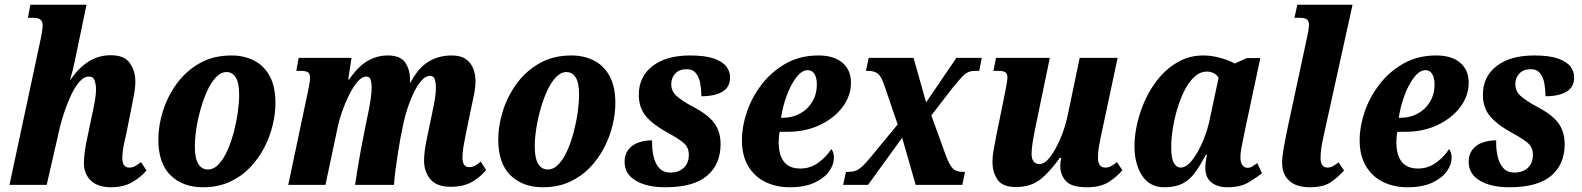

<svg xmlns="http://www.w3.org/2000/svg" viewBox="-20 -780 6672 810"><path d="M448 10Q393 10 363.5 -18Q334 -46 334 -92Q334 -110 337.5 -139Q341 -168 350 -207L367 -289Q372 -309 378.5 -344Q385 -379 385 -404Q385 -422 379.5 -439.5Q374 -457 355 -457Q334 -457 315 -435Q296 -413 280 -379Q264 -345 252 -309Q240 -273 233 -245L177 0H20L153 -622Q155 -636 157.5 -649Q160 -662 160 -673Q160 -689 151 -697Q142 -705 118 -705H98L108 -760H345L295 -520Q291 -500 285.5 -478.5Q280 -457 276 -444H278Q348 -547 447 -547Q505 -547 528 -513.5Q551 -480 551 -436Q551 -409 544.5 -377Q538 -345 533 -317L512 -212Q505 -183 500.5 -159Q496 -135 496 -114Q496 -73 525 -73Q539 -73 549.5 -79Q560 -85 575 -96L598 -61Q576 -34 539 -12Q502 10 448 10Z M836 10Q752 10 700 -40Q648 -90 648 -192Q648 -249 667 -310.5Q686 -372 724.5 -425.5Q763 -479 821 -512.5Q879 -546 957 -546Q1008 -546 1050 -525.5Q1092 -505 1117 -460.5Q1142 -416 1142 -345Q1142 -301 1130.5 -252.5Q1119 -204 1095 -157.5Q1071 -111 1034.5 -73Q998 -35 948.5 -12.5Q899 10 836 10ZM857 -65Q882 -65 903 -87.5Q924 -110 940 -146.5Q956 -183 967 -225.5Q978 -268 983.5 -309Q989 -350 989 -380Q989 -431 974.5 -453.5Q960 -476 936 -476Q912 -476 891.5 -454.5Q871 -433 855 -398.5Q839 -364 827 -322Q815 -280 808.5 -238.5Q802 -197 802 -163Q802 -112 816.5 -88.5Q831 -65 857 -65Z M1882 8Q1822 8 1795.5 -24Q1769 -56 1769 -102Q1769 -123 1772.5 -148.5Q1776 -174 1784 -211L1801 -292Q1806 -315 1812.5 -349.5Q1819 -384 1819 -412Q1819 -429 1814.5 -444.5Q1810 -460 1794 -460Q1776 -460 1758.5 -440.5Q1741 -421 1726 -390Q1711 -359 1699.5 -324Q1688 -289 1682 -260L1669 -195Q1665 -174 1659.5 -139Q1654 -104 1649 -66.5Q1644 -29 1642 0H1478Q1482 -29 1488.5 -68.5Q1495 -108 1502.5 -149Q1510 -190 1517 -223L1531 -292Q1539 -328 1543.5 -360Q1548 -392 1548 -413Q1548 -428 1544 -442.5Q1540 -457 1526 -457Q1507 -457 1488.5 -435.5Q1470 -414 1453.5 -381Q1437 -348 1424.5 -313Q1412 -278 1406 -250L1353 0H1196L1280 -398Q1282 -411 1285 -425Q1288 -439 1288 -452Q1288 -469 1279 -475Q1270 -481 1250 -481H1230L1240 -536H1463L1449 -445H1453Q1492 -501 1531.5 -523.5Q1571 -546 1616 -546Q1670 -546 1690 -515.5Q1710 -485 1710 -444Q1710 -437 1709 -432H1712Q1744 -493 1787 -519.5Q1830 -546 1886 -546Q1924 -546 1945.5 -530.5Q1967 -515 1976.5 -490.5Q1986 -466 1986 -439Q1986 -412 1979 -377.5Q1972 -343 1966 -315L1945 -214Q1939 -184 1935 -160Q1931 -136 1931 -116Q1931 -75 1959 -75Q1972 -75 1983 -80.5Q1994 -86 2008 -98L2031 -63Q2010 -36 1973.5 -14Q1937 8 1882 8Z M2270 10Q2186 10 2134 -40Q2082 -90 2082 -192Q2082 -249 2101 -310.5Q2120 -372 2158.5 -425.5Q2197 -479 2255 -512.5Q2313 -546 2391 -546Q2442 -546 2484 -525.5Q2526 -505 2551 -460.5Q2576 -416 2576 -345Q2576 -301 2564.5 -252.5Q2553 -204 2529 -157.5Q2505 -111 2468.5 -73Q2432 -35 2382.5 -12.5Q2333 10 2270 10ZM2291 -65Q2316 -65 2337 -87.5Q2358 -110 2374 -146.5Q2390 -183 2401 -225.5Q2412 -268 2417.5 -309Q2423 -350 2423 -380Q2423 -431 2408.5 -453.5Q2394 -476 2370 -476Q2346 -476 2325.5 -454.5Q2305 -433 2289 -398.5Q2273 -364 2261 -322Q2249 -280 2242.5 -238.5Q2236 -197 2236 -163Q2236 -112 2250.5 -88.5Q2265 -65 2291 -65Z M2787 10Q2709 10 2662 -18Q2615 -46 2615 -97Q2615 -129 2631.5 -149.5Q2648 -170 2674.5 -179Q2701 -188 2731 -188Q2730 -152 2737 -121Q2744 -90 2761 -71Q2778 -52 2808 -52Q2843 -52 2864.5 -72Q2886 -92 2886 -127Q2886 -159 2863.5 -177.5Q2841 -196 2799 -219Q2739 -251 2707 -287.5Q2675 -324 2675 -380Q2675 -457 2733 -501.5Q2791 -546 2891 -546Q2955 -546 2992 -533Q3029 -520 3044.5 -499Q3060 -478 3060 -454Q3060 -412 3027.5 -393Q2995 -374 2939 -374Q2939 -401 2934.5 -427Q2930 -453 2916.5 -470.5Q2903 -488 2877 -488Q2846 -488 2829.5 -470.5Q2813 -453 2812 -429Q2810 -397 2834 -375.5Q2858 -354 2901 -331Q2967 -297 2993.5 -260.5Q3020 -224 3020 -172Q3020 -87 2963 -38.5Q2906 10 2787 10Z M3311 10Q3256 10 3210.5 -11.5Q3165 -33 3137.5 -77.5Q3110 -122 3110 -189Q3110 -246 3131 -308Q3152 -370 3193.5 -424Q3235 -478 3295 -512Q3355 -546 3433 -546Q3498 -546 3534 -515.5Q3570 -485 3570 -431Q3570 -376 3535 -329Q3500 -282 3439.5 -253Q3379 -224 3302 -224H3269Q3265 -203 3265 -180Q3265 -126 3287.5 -97.5Q3310 -69 3356 -69Q3399 -69 3433.5 -94.5Q3468 -120 3487 -151Q3498 -139 3498 -113Q3498 -86 3478 -57.5Q3458 -29 3416.5 -9.5Q3375 10 3311 10ZM3282 -283Q3322 -283 3354.5 -300.5Q3387 -318 3406.5 -350Q3426 -382 3426 -424Q3426 -452 3416 -468Q3406 -484 3388 -484Q3363 -484 3339.5 -453.5Q3316 -423 3299 -377Q3282 -331 3275 -283Z M3537 0 3549 -55H3560Q3576 -55 3589 -59.5Q3602 -64 3617 -77.5Q3632 -91 3654 -118L3767 -255L3710 -422Q3698 -458 3683 -469.5Q3668 -481 3643 -481H3633L3645 -536H3834L3887 -348L4015 -536H4122L4111 -481H4093Q4076 -481 4063.5 -475Q4051 -469 4037 -454Q4023 -439 4000 -411L3909 -293L3970 -125Q3985 -84 3999.5 -69.5Q4014 -55 4040 -55H4051L4040 0H3843L3786 -199L3642 0Z M4566 10Q4500 10 4476.5 -16.5Q4453 -43 4453 -79Q4453 -96 4457 -114H4451Q4410 -56 4369.5 -23.5Q4329 9 4266 9Q4209 9 4188 -22.5Q4167 -54 4167 -97Q4167 -123 4173 -154Q4179 -185 4184 -212L4220 -389Q4224 -412 4227 -427.5Q4230 -443 4230 -454Q4230 -469 4221.5 -475Q4213 -481 4191 -481H4171L4182 -536H4409L4347 -237Q4341 -209 4336.5 -179.5Q4332 -150 4332 -131Q4332 -111 4340 -99.5Q4348 -88 4366 -88Q4388 -88 4411.5 -119.5Q4435 -151 4455 -199Q4475 -247 4485 -297L4535 -536H4695L4624 -203Q4619 -180 4615.5 -158.5Q4612 -137 4612 -114Q4612 -73 4643 -73Q4656 -73 4667 -79Q4678 -85 4692 -96L4715 -62Q4693 -35 4658 -12.5Q4623 10 4566 10Z M4892 10Q4830 10 4798 -39.5Q4766 -89 4766 -163Q4766 -210 4778.5 -263Q4791 -316 4815 -366Q4839 -416 4874 -456.5Q4909 -497 4955 -521.5Q5001 -546 5057 -546Q5093 -546 5131 -535Q5169 -524 5189 -512L5240 -535H5297L5231 -225Q5229 -213 5224.5 -193Q5220 -173 5216.5 -152Q5213 -131 5213 -117Q5213 -94 5221.5 -83Q5230 -72 5243 -72Q5254 -72 5262.5 -77.5Q5271 -83 5284 -92L5304 -49Q5280 -30 5246 -10Q5212 10 5158 10Q5116 10 5090.5 -10.5Q5065 -31 5065 -72Q5065 -94 5072 -127H5067Q5044 -83 5022 -52.5Q5000 -22 4969.5 -6Q4939 10 4892 10ZM4961 -73Q4985 -73 5010 -105Q5035 -137 5055.5 -186Q5076 -235 5086 -288L5121 -452Q5113 -465 5100 -471.5Q5087 -478 5072 -478Q5043 -478 5019 -456Q4995 -434 4977 -398Q4959 -362 4946.5 -320Q4934 -278 4927.5 -236Q4921 -194 4921 -161Q4921 -111 4932.5 -92Q4944 -73 4961 -73Z M5506 10Q5449 10 5419 -17.5Q5389 -45 5389 -93Q5389 -119 5395.5 -155.5Q5402 -192 5414 -249L5494 -622Q5497 -635 5499.5 -649.5Q5502 -664 5502 -676Q5502 -691 5493.5 -698Q5485 -705 5463 -705H5441L5453 -760H5686L5565 -211Q5558 -180 5554.5 -157Q5551 -134 5551 -114Q5551 -73 5581 -73Q5592 -73 5602.5 -78.5Q5613 -84 5627 -95L5650 -61Q5627 -34 5595 -12Q5563 10 5506 10Z M5917 10Q5862 10 5816.5 -11.5Q5771 -33 5743.5 -77.5Q5716 -122 5716 -189Q5716 -246 5737 -308Q5758 -370 5799.5 -424Q5841 -478 5901 -512Q5961 -546 6039 -546Q6104 -546 6140 -515.5Q6176 -485 6176 -431Q6176 -376 6141 -329Q6106 -282 6045.5 -253Q5985 -224 5908 -224H5875Q5871 -203 5871 -180Q5871 -126 5893.5 -97.5Q5916 -69 5962 -69Q6005 -69 6039.5 -94.5Q6074 -120 6093 -151Q6104 -139 6104 -113Q6104 -86 6084 -57.5Q6064 -29 6022.5 -9.5Q5981 10 5917 10ZM5888 -283Q5928 -283 5960.5 -300.5Q5993 -318 6012.5 -350Q6032 -382 6032 -424Q6032 -452 6022 -468Q6012 -484 5994 -484Q5969 -484 5945.5 -453.5Q5922 -423 5905 -377Q5888 -331 5881 -283Z M6348 10Q6270 10 6223 -18Q6176 -46 6176 -97Q6176 -129 6192.5 -149.5Q6209 -170 6235.5 -179Q6262 -188 6292 -188Q6291 -152 6298 -121Q6305 -90 6322 -71Q6339 -52 6369 -52Q6404 -52 6425.5 -72Q6447 -92 6447 -127Q6447 -159 6424.5 -177.5Q6402 -196 6360 -219Q6300 -251 6268 -287.5Q6236 -324 6236 -380Q6236 -457 6294 -501.5Q6352 -546 6452 -546Q6516 -546 6553 -533Q6590 -520 6605.5 -499Q6621 -478 6621 -454Q6621 -412 6588.5 -393Q6556 -374 6500 -374Q6500 -401 6495.5 -427Q6491 -453 6477.5 -470.5Q6464 -488 6438 -488Q6407 -488 6390.5 -470.5Q6374 -453 6373 -429Q6371 -397 6395 -375.5Q6419 -354 6462 -331Q6528 -297 6554.5 -260.5Q6581 -224 6581 -172Q6581 -87 6524 -38.5Q6467 10 6348 10Z"/></svg>

Font: Noto Serif Condensed ExtraBold
Style: Italic
Weight: 800
Width: 3
Italic angle: -12°
Designer: Monotype Design Team
Foundry: Monotype Imaging Inc.
Version: Version 2.014; ttfautohint (v1.8.4.7-5d5b)